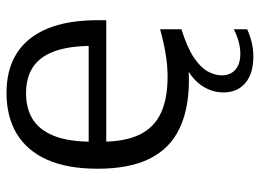

<svg xmlns="http://www.w3.org/2000/svg" viewBox="-124 -467 798 590"><g transform="rotate(-90 275.0 -172.0)"><path d="M397 207.5Q343.5 207.5 314.8 182.8Q286 158 286 116Q286 77.5 309.5 45.2Q333 13 381.5 -8L385 6Q370 7.5 354.5 8.5Q339 9.5 324.5 9.5Q235 9.5 174.2 -19.8Q113.5 -49 82.5 -111Q51.5 -173 51.5 -271Q51.5 -364.5 79.5 -426.8Q107.5 -489 159.8 -520Q212 -551 284.5 -551Q356 -551 405.8 -519.8Q455.5 -488.5 481.8 -426Q508 -363.5 508 -269V-244.5H90.5V-298.5H449.5L429 -286Q429 -359 412.2 -404.2Q395.5 -449.5 363 -470.2Q330.5 -491 283.5 -491Q236.5 -491 203.2 -470.2Q170 -449.5 152.2 -404.5Q134.5 -359.5 134.5 -286.5V-260Q134.5 -186.5 156.5 -141.8Q178.5 -97 222.8 -76.5Q267 -56 334.5 -56Q368.5 -56 404.5 -62Q440.5 -68 480 -79V-13.5Q423 4.5 392.5 25.2Q362 46 350.2 67.8Q338.5 89.5 338.5 110.5Q338.5 137 355.8 152.2Q373 167.5 404.5 167.5Q422.5 167.5 441.2 162.5Q460 157.5 480 147.5V188.5Q462 197 440.5 202.2Q419 207.5 397 207.5Z"/></g></svg>

Font: Encode Sans SemiExpanded
Style: Regular
Weight: 400
Width: 6
Designer: Multiple Designers
Foundry: Impallari Type
Version: Version 3.002